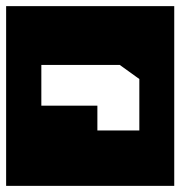

<svg xmlns="http://www.w3.org/2000/svg" viewBox="-40 -606 589 627"><path d="M415 -348Q415 -348 405.2 -355Q395.5 -362 383 -371Q370.5 -380 360.8 -387Q351 -394 351 -394H95Q95 -394 95 -394Q95 -394 95 -394V-261Q95 -261 95 -261Q95 -261 95 -261Q104.5 -261 126.2 -261Q148 -261 175.5 -261Q203 -261 230.5 -261Q258 -261 278 -261Q278 -261 278 -261Q278 -261 278 -261Q278 -252.5 278 -246Q278 -239.5 278 -225.5Q278 -211.5 278 -180Q278 -180 278 -180Q278 -180 278 -180Q278 -180 278 -180H415Q415 -180 415 -180Q415 -180 415 -180Q415 -180 415 -180ZM-20 1Q-20 1 -20 1Q-20 1 -20 1Q-20 1 -20 1Q-20 1 -20 1Q-20 1 -20 1Q-20 1 -20 1Q-20 1 -20 1Q-20 1 -20 1Q-20 1 -20 -30.8Q-20 -62.5 -20 -115Q-20 -167.5 -20 -230Q-20 -292.5 -20 -355Q-20 -417.5 -20 -470Q-20 -522.5 -20 -554.2Q-20 -586 -20 -586Q-20 -586 -20 -586Q-20 -586 -20 -586Q-20 -586 -20 -586Q-20 -586 -20 -586Q-20 -586 -20 -586Q-20 -586 -20 -586Q-20 -586 -20 -586Q-20 -586 -20 -586Q5 -586 35.2 -586Q65.5 -586 97 -586Q128.5 -586 157.5 -586Q186.5 -586 209.8 -586Q233 -586 246.5 -586Q260 -586 260 -586Q260 -586 260 -586Q260 -586 260 -586Q260 -586 260 -586Q260 -586 260 -586Q260 -586 260 -586Q260 -586 260 -586Q260 -586 273 -586Q286 -586 308 -586Q330 -586 358 -586Q386 -586 416.2 -586Q446.5 -586 475.8 -586Q505 -586 529 -586Q529 -586 529 -586Q529 -586 529 -586Q529 -586 529 -586Q529 -586 529 -586Q529 -586 529 -586Q529 -586 529 -586Q529 -586 529 -586Q529 -586 529 -586Q529 -586 529 -554.2Q529 -522.5 529 -470Q529 -417.5 529 -355Q529 -292.5 529 -230Q529 -167.5 529 -115Q529 -62.5 529 -30.8Q529 1 529 1Q529 1 529 1Q529 1 529 1Q529 1 529 1Q529 1 529 1Q529 1 529 1Q529 1 529 1Q529 1 529 1Q529 1 529 1Q505 1 476 1Q447 1 416.8 1Q386.5 1 358.5 1Q330.5 1 308.2 1Q286 1 273 1Q260 1 260 1Q260 1 260 1Q260 1 260 1Q260 1 260 1Q260 1 260 1Q260 1 260 1Q260 1 260 1Q260 1 246.5 1Q233 1 210 1Q187 1 158.2 1Q129.5 1 98 1Q66.5 1 36 1Q5.5 1 -20 1Z"/></svg>

Font: Honk
Style: Regular
Weight: 400
Designer: Noopur Datye & Yesha Goshar
Foundry: Ek Type
Version: Version 1.000